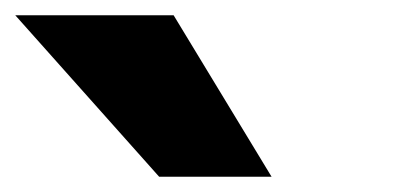

<svg xmlns="http://www.w3.org/2000/svg" viewBox="-24 -801 544 251"><path d="M184 -570 -4 -781H203L331 -570Z"/></svg>

Font: Nunito Sans 7pt Expanded Black
Style: Regular
Weight: 900
Width: 7
Designer: Vernon Adams
Foundry: Vernon Adams
Version: Version 3.101;gftools[0.9.27]